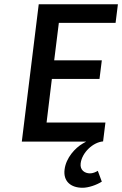

<svg xmlns="http://www.w3.org/2000/svg" viewBox="-20 -669 577 907"><path d="M387 0 371 9C335 30 292 76 285 132C278 188 315 218 370 218C398 218 436 205 461 189L442 138C432 144 419 150 405 150C381 150 357 135 361 103C367 52 419 3 467 -1L478 -90H200L225 -296H450L461 -384H236L258 -561H526L537 -649H163L83 0Z"/></svg>

Font: Falling Sky
Style: LightObl
Weight: 400
Designer: Paul D. Hunt
Foundry: Adobe Systems Incorporated
Version: Version 1.02